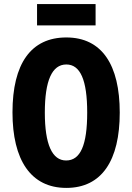

<svg xmlns="http://www.w3.org/2000/svg" viewBox="-20 -908 646 938"><path d="M447 -888H161V-784H447ZM565 -358C565 -591 478 -725 304 -725C132 -725 41 -598 41 -359C41 -127 130 10 304 10C478 10 565 -125 565 -358ZM199 -358C199 -514 234 -593 304 -593C372 -593 406 -518 406 -358C406 -199 373 -124 303 -124C235 -124 199 -202 199 -358Z"/></svg>

Font: Noto Sans Thai Looped ExtraCondensed ExtraBold
Style: Regular
Weight: 800
Width: 2
Designer: Sasikarn Vongin, Ben Mitchell
Foundry: The Fontpad Ltd
Version: Version 1.001